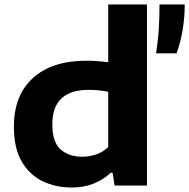

<svg xmlns="http://www.w3.org/2000/svg" viewBox="-20 -828 844 857"><path d="M300.5 9Q229 9 170.5 -19Q112 -47 77 -106.8Q42 -166.5 42 -262Q42 -403.5 127.5 -480.2Q213 -557 365 -557Q391 -557 416.5 -555Q442 -553 463 -550.5V-808H636V0H491.5L482.5 -57H474Q443 -27 399.2 -9Q355.5 9 300.5 9ZM347 -128.5Q378 -128.5 408.8 -138.5Q439.5 -148.5 463 -172V-418.5Q445.5 -422 423 -424.5Q400.5 -427 376.5 -427Q213.5 -427 213.5 -273.5Q213.5 -194.5 250 -161.5Q286.5 -128.5 347 -128.5ZM676.5 -590Q685.5 -646 688.8 -698.5Q692 -751 692 -808H804.5Q804.5 -748.5 794.8 -691.8Q785 -635 768 -590Z"/></svg>

Font: Encode Sans Exp
Style: Bold
Weight: 700
Width: 7
Designer: Multiple Designers
Foundry: Impallari Type
Version: Version 3.002; ttfautohint (v1.8.3) -l 8 -r 50 -G 200 -x 14 